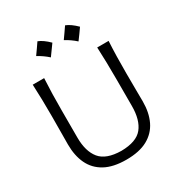

<svg xmlns="http://www.w3.org/2000/svg" viewBox="-225 -1133 1211 1296"><g transform="rotate(-30 381.0 -485.5)"><path d="M381.3 11.2Q279.3 11.2 214.8 -24.2Q150.4 -59.6 119.9 -124Q89.4 -188.5 89.4 -274.9Q89.4 -307.6 90.1 -368.7Q90.8 -429.7 90.8 -495.6Q90.8 -564.9 89.6 -622.8Q88.4 -680.7 85.4 -743.7H174.3Q170.9 -680.7 169.4 -622.8Q168 -564.9 168 -495.6V-283.7Q168 -176.3 215.8 -117.7Q263.7 -59.1 381.3 -57.6Q499.5 -59.1 546.4 -117.4Q593.3 -175.8 593.3 -284.7V-495.6Q593.3 -564.9 592 -622.8Q590.8 -680.7 587.9 -743.7H676.8Q673.3 -680.7 672.1 -622.8Q670.9 -564.9 670.9 -495.6Q670.9 -429.7 671.6 -368.4Q672.4 -307.1 672.4 -274.4Q672.4 -187.5 641.6 -123.3Q610.8 -59.1 546.6 -23.9Q482.4 11.2 381.3 11.2ZM474.8 -981.7Q513 -967.2 557.6 -923.1Q528.6 -881.2 499 -842Q480.8 -858.7 460.1 -873.2Q439.4 -887.7 417.4 -899.5Q432.4 -919.9 446.1 -940.1Q459.8 -960.2 474.8 -981.7ZM259.5 -981.7Q297.7 -967.2 342.2 -923.1Q313.2 -881.2 283.7 -842Q265.4 -858.7 244.7 -873.2Q224.1 -887.7 202 -899.5Q217.1 -919.9 230.8 -940.1Q244.5 -960.2 259.5 -981.7Z"/></g></svg>

Font: Pinar-FD Regular
Style: FD-Regular
Weight: 400
Designer: Amin Abedi
Version: Version 3.000